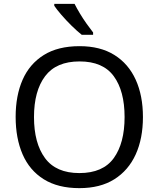

<svg xmlns="http://www.w3.org/2000/svg" viewBox="-20 -964 821 994"><path d="M720 -358Q720 -247 682.5 -164.5Q645 -82 572 -36Q499 10 391 10Q280 10 206.5 -36Q133 -82 97 -165Q61 -248 61 -359Q61 -469 97 -551Q133 -633 206.5 -679Q280 -725 392 -725Q499 -725 572 -679.5Q645 -634 682.5 -551.5Q720 -469 720 -358ZM156 -358Q156 -223 213 -145.5Q270 -68 391 -68Q513 -68 569 -145.5Q625 -223 625 -358Q625 -493 569 -569.5Q513 -646 392 -646Q271 -646 213.5 -569.5Q156 -493 156 -358ZM366 -944Q377 -922 393.5 -894.5Q410 -867 428.5 -841Q447 -815 462 -796V-784H403Q380 -802 351 -830.5Q322 -859 297.5 -887.5Q273 -916 261 -934V-944Z"/></svg>

Font: Noto Sans Old Permic
Style: Regular
Weight: 400
Designer: Monotype Design Team
Foundry: Monotype Imaging Inc.
Version: Version 2.001; ttfautohint (v1.8.4.7-5d5b)